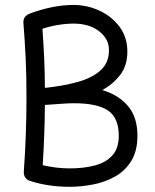

<svg xmlns="http://www.w3.org/2000/svg" viewBox="-20 -714 615 764"><path d="M526.9 -173.8Q526.9 -113.3 502.4 -73.7Q478 -34.2 438.2 -11.7Q398.4 10.7 350.8 20Q303.2 29.3 256.8 29.3Q172.4 29.3 100.6 6.3L98.6 5.4Q98.6 5.4 98.6 5.4Q98.1 5.4 97.7 5.4Q75.2 -3.4 74.7 -28.3Q74.7 -30.3 74.7 -29.3Q74.7 -30.3 74.7 -30.8V-31.2Q74.7 -31.2 74.7 -31.2V-31.7Q80.1 -103.5 82.8 -181.4Q85.4 -259.3 85.4 -328.6Q85.4 -414.6 82 -484.9Q78.6 -555.2 73.2 -622.1Q71.3 -647 93.8 -657.7Q95.2 -658.7 96.7 -659.2Q137.2 -674.8 182.6 -684.6Q228 -694.3 272.5 -694.3Q326.7 -694.3 375.7 -671.6Q424.8 -648.9 455.8 -607.2Q486.8 -565.4 486.8 -508.8Q486.8 -453.1 458.3 -416Q429.7 -378.9 387.2 -355.5Q450.7 -336.9 488.8 -292.7Q526.9 -248.5 526.9 -173.8ZM272.5 -620.1Q243.2 -620.1 210.9 -614.7Q178.7 -609.4 148.9 -599.6Q152.8 -545.4 155.5 -488.5Q158.2 -431.6 158.7 -364.3Q230 -371.6 287.8 -387.5Q345.7 -403.3 379.6 -433.6Q413.6 -463.9 413.6 -514.2Q413.6 -559.6 374.3 -589.8Q335 -620.1 272.5 -620.1ZM273.9 -303.2Q255.9 -303.2 221.2 -300.8Q186.5 -298.3 158.7 -296.4Q158.2 -239.3 156 -177.2Q153.8 -115.2 149.9 -56.6Q175.3 -50.8 202.6 -47.4Q230 -43.9 256.8 -43.9Q313.5 -43.9 357.7 -55.7Q401.9 -67.4 427.2 -95.7Q452.6 -124 452.6 -173.8Q452.6 -245.1 409.9 -274.2Q367.2 -303.2 273.9 -303.2Z"/></svg>

Font: Mikhak-DS2-FD Regular
Style: Regular
Weight: 400
Designer: Amin Abedi
Version: Version 3.4